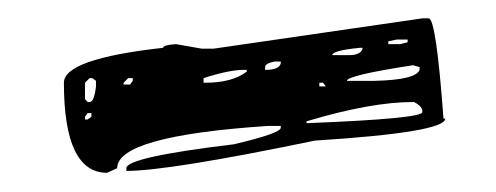

<svg xmlns="http://www.w3.org/2000/svg" viewBox="-20 -499 527 204"><path d="M435.5 -479.5Q443.4 -479.5 451.2 -373H453.1Q453.1 -358.4 314.5 -349.6Q159.2 -317.4 114.3 -317.4V-320.3Q114.3 -332 228.5 -345.7Q278.3 -357.4 278.3 -363.3V-365.2H264.6Q104.5 -354.5 104.5 -320.3L93.8 -315.4Q47.9 -315.4 47.9 -411.1Q47.9 -436.5 153.3 -448.2Q153.3 -451.2 167 -452.1L194.3 -447.3H207L428.7 -479.5ZM392.6 -455.1V-452.1H405.3L413.1 -454.1V-457H401.4ZM333 -440.4H350.6Q363.3 -440.4 365.2 -447.3V-448.2H362.3Q333 -445.3 333 -440.4ZM261.7 -427.7V-424.8H262.7Q276.4 -424.8 278.3 -431.6V-433.6H271.5Q261.7 -431.6 261.7 -427.7ZM348.6 -413.1H377.9Q421.9 -414.1 425.8 -424.8V-427.7L418.9 -429.7Q348.6 -418.9 348.6 -413.1ZM196.3 -416V-411.1H198.2Q226.6 -411.1 242.2 -422.9V-424.8H239.3Q223.6 -424.8 196.3 -416ZM70.3 -411.1V-393.6L73.2 -390.6H75.2Q80.1 -390.6 82 -407.2V-413.1L78.1 -416H75.2ZM111.3 -411.1V-409.2H118.2L121.1 -413.1V-416H116.2ZM319.3 -411.1V-407.2H326.2L323.2 -411.1ZM305.7 -368.2H307.6Q428.7 -373 428.7 -379.9V-381.8Q427.7 -386.7 419.9 -390.6H418.9Q374 -390.6 305.7 -370.1ZM70.3 -375V-372.1H73.2L77.1 -375V-378.9H73.2Z"/></svg>

Font: Love Ya Like A Sister
Style: Regular
Weight: 400
Designer: Kimberly Geswein
Foundry: Kimberly Geswein
Version: Version 1.002 2007